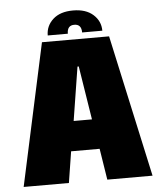

<svg xmlns="http://www.w3.org/2000/svg" viewBox="-56 -860 762 909"><g transform="rotate(-5 325.0 -406.0)"><path d="M19.5 0 165.5 -675H484.5L632 0H417L393.5 -148.5H258L234.5 0ZM282.5 -290.5H369.5L329 -545.5H323ZM325 -812Q386 -812 420.5 -781Q455 -750 455 -704.5H359Q359 -744 325 -744Q291 -744 291 -704.5H195.5Q195.5 -750 229.5 -781Q263.5 -812 325 -812Z"/></g></svg>

Font: Anybody Black
Style: Regular
Weight: 900
Designer: Tyler Finck
Foundry: Etcetera Type Company
Version: Version 1.010; ttfautohint (v1.8.3) -l 8 -r 50 -G 200 -x 14 